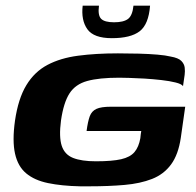

<svg xmlns="http://www.w3.org/2000/svg" viewBox="-20 -654 693 679"><path d="M263 4.9Q197.7 3.5 149.9 -6.5Q102.1 -16.4 72.7 -40.9Q43.3 -65.3 33.2 -110.4Q23 -155.6 33 -227.2Q44.4 -305.4 73.2 -352.8Q101.9 -400.2 147.9 -424.5Q193.8 -448.8 256.4 -457Q318.9 -465.3 396.9 -465.3Q435 -465.3 471.3 -464.3Q507.6 -463.3 536.9 -460.8Q566.3 -458.3 583.5 -454Q610.9 -449.2 621.3 -438.5Q631.8 -427.8 633.2 -414.8Q634.7 -401.9 633 -389.3L627.2 -349.4Q622 -357.1 600.9 -362.3Q579.9 -367.6 550.6 -370.9Q521.2 -374.2 491.1 -376.1Q461 -377.9 436.7 -378.5Q412.3 -379.2 401.8 -379.2Q330.3 -379.2 288.5 -367.6Q246.7 -356.1 225.8 -323.7Q204.9 -291.4 195.7 -227.9Q188.1 -169.6 198.3 -138.5Q208.5 -107.4 238.4 -95.5Q268.3 -83.6 319.2 -83.6Q376.3 -83.6 408.4 -90.9Q440.4 -98.2 455.7 -116.3Q470.9 -134.3 476.3 -165.4Q477.3 -173.8 477.9 -180.2Q478.6 -186.5 479.6 -190.8H286.2Q290.6 -224.3 297.4 -242.8Q304.2 -261.2 321 -268.9Q337.7 -276.6 372.5 -276.6H635L619.4 -166.7Q610.7 -107.4 585 -72.5Q559.3 -37.5 517.7 -21.2Q476.1 -4.9 420.4 0Q364.8 4.9 295.9 4.9Q288 4.9 279.6 4.9Q271.2 4.9 263 4.9ZM375.6 -519Q311.6 -519 289 -550.6Q266.4 -582.3 272.4 -633.9H330Q325.4 -599.7 337.8 -587.4Q350.1 -575.2 383.4 -575.2Q417.1 -575.2 432.8 -587.1Q448.4 -599 452 -633.9H510.7Q505.7 -567.9 473.9 -543.4Q442 -519 375.6 -519Z"/></svg>

Font: Genos Thin
Style: Italic
Weight: 100
Italic angle: -8°
Designer: Robert E. Leuschke
Foundry: Robert E. Leuschke
Version: Version 1.010